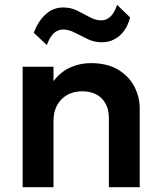

<svg xmlns="http://www.w3.org/2000/svg" viewBox="-20 -777 668 797"><path d="M74 0V-500H202V-440Q232 -479.5 272.2 -497.2Q312.5 -515 356.5 -515Q425.5 -515 470.8 -487.5Q516 -460 538 -417Q560 -374 560 -327V0H432V-287Q432 -338 402.5 -368Q373 -398 320 -398Q285.5 -398 258.8 -382.8Q232 -367.5 217 -340Q202 -312.5 202 -276.5V0ZM174.5 -590 120 -641Q139 -690.5 170.2 -718.2Q201.5 -746 242.5 -746Q274 -746 300.8 -732.8Q327.5 -719.5 352 -706Q376.5 -692.5 400.5 -692.5Q423 -692.5 439.5 -709Q456 -725.5 466 -757L520 -705Q507.5 -655 475.8 -628.2Q444 -601.5 403 -601.5Q371.5 -601.5 343.8 -614.8Q316 -628 290.8 -641.2Q265.5 -654.5 242 -654.5Q219.5 -654.5 202.8 -638.5Q186 -622.5 174.5 -590Z"/></svg>

Font: Geologica Roman Medium
Style: Regular
Weight: 500
Designer: Sindre Bremnes, Frode Helland
Foundry: Monokrom Skriftforlag AS
Version: Version 1.010;gftools[0.9.28]